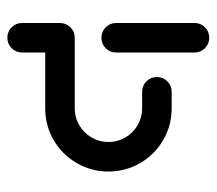

<svg xmlns="http://www.w3.org/2000/svg" viewBox="-52 -508 561 496"><g transform="rotate(90 228.0 -259.5)"><path d="M77 1.5Q61.1 1.5 50 -9.6Q38.9 -20.7 38.9 -36.7V-134.4Q38.9 -150 50 -161.3Q61.1 -172.6 77 -172.6Q93 -172.6 104.1 -161.3Q115.2 -150 115.2 -134.4V-36.7Q115.2 -20.7 104.1 -9.6Q93 1.5 77 1.5ZM77 -520Q93 -520 104.1 -508.9Q115.2 -497.8 115.2 -481.9V-279.6Q115.2 -263.7 104.1 -252.6Q93 -241.5 77 -241.5Q61.1 -241.5 50 -252.6Q38.9 -263.7 38.9 -279.6V-481.9Q38.9 -497.8 50 -508.9Q61.1 -520 77 -520ZM38.9 -134.4Q38.9 -150 50 -161.3Q61.1 -172.6 77 -172.6H259.3Q283 -172.6 303 -184.3Q323 -195.9 334.6 -215.9Q346.3 -235.9 346.3 -259.6Q346.3 -283.3 334.6 -303.3Q323 -323.3 303 -335Q283 -346.7 259.3 -346.7H216.7Q200.7 -346.7 189.6 -357.8Q178.5 -368.9 178.5 -384.8Q178.5 -400.7 189.6 -411.9Q200.7 -423 216.7 -423H259.3Q303.7 -423 341.3 -401.1Q378.9 -379.3 400.7 -341.7Q422.6 -304.1 422.6 -259.6Q422.6 -215.2 400.7 -177.6Q378.9 -140 341.3 -118.1Q303.7 -96.3 259.3 -96.3H77Q61.1 -96.3 50 -107.4Q38.9 -118.5 38.9 -134.4Z"/></g></svg>

Font: 26F Galaxy Hebrew
Style: Bold
Weight: 700
Designer: C₂₉H₂₅N₃O₅
Version: Version 1.000